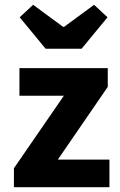

<svg xmlns="http://www.w3.org/2000/svg" viewBox="-20 -780 500 800"><path d="M38 0H436V-115H221L429 -418V-496H61V-381H246L38 -79ZM170 -577H320L428 -708L372 -760L247 -668H243L118 -760L62 -708Z"/></svg>

Font: Giro Sans Regular
Style: Bold
Weight: 700
Designer: Paul D. Hunt
Foundry: Adobe Systems Incorporated
Version: Version 1.000;PS 1.0;hotconv 1.0.88;makeotf.lib2.5.647800